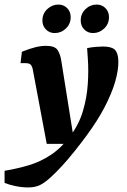

<svg xmlns="http://www.w3.org/2000/svg" viewBox="-79 -631 555 842"><path d="M44 191Q17 191 -11.5 185Q-40 179 -59 171V118Q-5 109 46 94Q97 79 143.5 48.5Q190 18 230 -36Q267 -85 284.5 -143.5Q302 -202 306 -262.5Q310 -323 306 -377L303 -420Q323 -424 341.5 -425.5Q360 -427 373 -427Q410 -427 424.5 -413Q439 -399 440 -364Q441 -324 426 -272.5Q411 -221 380 -161.5Q349 -102 301 -37Q277 -4 249 31Q221 66 194 95.5Q167 125 146 144Q117 171 95.5 181Q74 191 44 191ZM126 0 65 -325Q62 -341 55.5 -347.5Q49 -354 33 -354H11L17 -404Q52 -418 76.5 -424Q101 -430 123 -430Q162 -430 174 -411Q186 -392 190 -363L248 0ZM329 -486Q306 -486 290.5 -501.7Q275 -517.4 275 -541Q275 -571 296 -591Q317 -611 345.1 -611Q368 -611 383.5 -595.3Q399 -579.6 399 -556Q399 -526 377.9 -506Q356.7 -486 329 -486ZM160.9 -486Q138 -486 122.5 -501.7Q107 -517.4 107 -541Q107 -571 128.1 -591Q149.3 -611 177 -611Q200.1 -611 215.6 -595.3Q231 -579.6 231 -556Q231 -526 210 -506Q189 -486 160.9 -486Z"/></svg>

Font: Rasa
Style: Italic
Weight: 400
Italic angle: -7.10001°
Designer: Anna Giedrys (Yrsa+Rasa design), David Brezina (Yrsa art-direction, Rasa art-direction, design)
Foundry: Rosetta Type Foundry
Version: Version 2.004